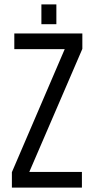

<svg xmlns="http://www.w3.org/2000/svg" viewBox="-20 -852 448 872"><path d="M236 -832V-742H168V-832ZM352 0H34V-70L274 -629H45V-700H354V-630L113 -71H352Z"/></svg>

Font: Bebas Neue Regular
Style: Regular
Weight: 400
Designer: Ryoichi Tsunekawa & LGV (GE)
Foundry: Free Software Foundation, Inc.
Version: Version 1.003 August 13, 2016